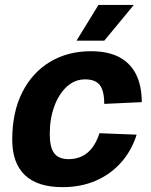

<svg xmlns="http://www.w3.org/2000/svg" viewBox="-20 -759 624 791"><path d="M238 12Q134.2 12 82.3 -37.8Q30.4 -87.6 30.4 -183.6Q30.4 -296.4 71.4 -378Q112.4 -459.6 185.5 -503.8Q258.6 -548 354.8 -548Q424.8 -548 471.2 -523.5Q517.6 -499 540.8 -452.1Q564 -405.2 564 -338.2L409.4 -331Q409.4 -385.2 391.2 -408.6Q373 -432 330.4 -432Q288.2 -432 255.4 -402.1Q222.6 -372.2 203.8 -321.2Q185 -270.2 185 -206.4Q185 -151.4 203.5 -127.4Q222 -103.4 262.8 -103.4Q308 -103.4 340 -129.5Q372 -155.6 389.8 -210.2L543 -204.2Q522 -138 478.7 -89.4Q435.4 -40.8 374.4 -14.4Q313.4 12 238 12ZM295.2 -591.4 385.6 -738.6H531.2L409.6 -591.4Z"/></svg>

Font: Geist
Style: Italic
Weight: 400
Italic angle: -12°
Designer: Basement.studio, Andrés Briganti, Mateo Zaragoza
Foundry: Basement.studio, Vercel, Andrés Briganti, Guido Ferreyra, Mateo Zaragoza
Version: Version 1.500